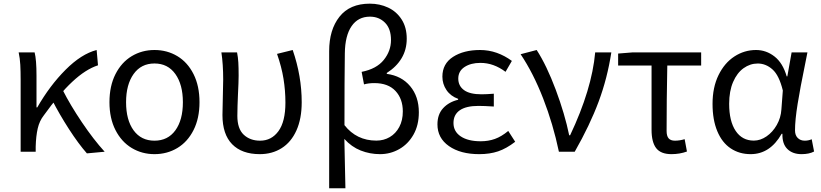

<svg xmlns="http://www.w3.org/2000/svg" viewBox="-20 -829 4484 1049"><path d="M82 -542.6H169.2Q179.4 -502.4 179.4 -415.8V-242.2H183.6Q252 -361.4 338.2 -447.8Q424.4 -534.2 508 -555.8L515.4 -472.2Q447.8 -450.4 374.8 -382.1Q301.8 -313.8 219.6 -199Q195.6 -168.6 186.1 -127.2Q176.6 -85.8 175 -27.8V0H92.8V-394.4Q92.8 -439.4 90.9 -474.8Q89 -510.2 82 -542.6ZM264.6 -282.8 322.6 -337Q364.2 -254.8 427.5 -160.9Q490.8 -67 551.8 0L454.8 9Q408.8 -43.2 356.8 -123.7Q304.8 -204.2 264.6 -282.8Z M578 -270.6Q578 -359.2 610.9 -423.9Q643.8 -488.6 699.7 -522.2Q755.6 -555.8 824 -555.8Q893.2 -555.8 949.1 -522.2Q1005 -488.6 1037.5 -423.9Q1070 -359.2 1070 -270.6Q1070 -182.8 1037.5 -118.4Q1005 -54 949.1 -20.4Q893.2 13.2 824 13.2Q755.6 13.2 699.7 -20.4Q643.8 -54 610.9 -118.4Q578 -182.8 578 -270.6ZM979.2 -270.6Q979.2 -366.8 938.1 -424.5Q897 -482.2 824 -482.2Q751 -482.2 709.9 -424.5Q668.8 -366.8 668.8 -270.6Q668.8 -173.4 709.9 -116.9Q751 -60.4 824 -60.4Q897 -60.4 938.1 -116.9Q979.2 -173.4 979.2 -270.6Z M1195.4 -200.6Q1195.4 -232.4 1197.4 -297.6Q1199.4 -362.4 1199.4 -394.4Q1199.4 -478.2 1189.6 -542.6H1275.2Q1280.4 -516.4 1282.1 -488.2Q1283.8 -460 1283.8 -415.8Q1283.8 -383.2 1280 -309.8Q1278.8 -280.2 1277.8 -251.4Q1276.8 -222.6 1276.8 -196Q1276.8 -125.6 1311.6 -93Q1346.4 -60.4 1401 -60.4Q1463.4 -60.4 1501.4 -112.6Q1539.4 -164.8 1539.4 -268Q1539.4 -334.2 1528.9 -398.9Q1518.4 -463.6 1493.6 -534.6L1579.2 -555.8Q1628.4 -413.2 1628.4 -270.4Q1628.4 -180.4 1599.6 -116.4Q1570.8 -52.4 1518.9 -19.6Q1467 13.2 1399.4 13.2Q1301.6 13.2 1248.5 -40.9Q1195.4 -95 1195.4 -200.6Z M2000.4 -809Q2054.6 -809 2100.5 -787.6Q2146.4 -766.2 2174.3 -722.8Q2202.2 -679.4 2202.2 -617.6Q2202.2 -557.8 2173.9 -510.6Q2145.6 -463.4 2093.2 -430.4V-425.4Q2174 -414.6 2221.2 -357.9Q2268.4 -301.2 2268.4 -215.4Q2268.4 -145 2239 -93.3Q2209.6 -41.6 2161.1 -14.2Q2112.6 13.2 2056.2 13.2Q2001 13.2 1950.8 -6.6Q1900.6 -26.4 1861.4 -70Q1864.4 37.2 1867.2 199.6H1778.4V-549.8Q1778.4 -666.4 1834.8 -737.7Q1891.2 -809 2000.4 -809ZM2180.8 -220.2Q2180.8 -289 2140.8 -332Q2100.8 -375 2025 -375Q1994 -375 1968.8 -368L1955.8 -436.4Q2037.2 -452.4 2076.7 -501.5Q2116.2 -550.6 2116.2 -610.2Q2116.2 -672.2 2083.4 -705.1Q2050.6 -738 2001.2 -738Q1936.6 -738 1900.9 -686.1Q1865.2 -634.2 1864 -537.4Q1862 -395.8 1862 -145.2Q1928.2 -60.8 2036.2 -60.8Q2076.6 -60.8 2109.4 -80Q2142.2 -99.2 2161.5 -135.3Q2180.8 -171.4 2180.8 -220.2Z M2370 -149.4Q2370 -204.4 2401.2 -238.1Q2432.4 -271.8 2483 -284V-289Q2442 -303.6 2419.5 -336.8Q2397 -370 2397 -410.2Q2397 -480.8 2455.2 -518.3Q2513.4 -555.8 2602.6 -555.8Q2650.4 -555.8 2694 -540.4Q2737.6 -525 2776.6 -496.2L2742 -436.6Q2709.4 -461 2675.4 -473.2Q2641.4 -485.4 2604.6 -485.4Q2552.2 -485.4 2518 -462.9Q2483.8 -440.4 2483.8 -399.6Q2483.8 -359.8 2515.1 -336.8Q2546.4 -313.8 2610.6 -313.8Q2636.4 -313.8 2678 -317V-247Q2624.8 -250.4 2594.2 -250.4Q2526.6 -250.4 2492.1 -226.5Q2457.6 -202.6 2457.6 -157Q2457.6 -110.4 2497.4 -83.8Q2537.2 -57.2 2606.6 -57.2Q2648.2 -57.2 2684 -70Q2719.8 -82.8 2756.8 -113.6L2794.8 -54.4Q2746.8 -17.4 2701.5 -2.1Q2656.2 13.2 2598.2 13.2Q2495.8 13.2 2432.9 -30.8Q2370 -74.8 2370 -149.4Z M2824.4 -532.8 2912.2 -555.8Q2967 -470.8 3016.4 -338.6Q3065.8 -206.4 3089.8 -89.8H3094.8Q3213.8 -341 3231.8 -542.6H3320Q3298.4 -401.8 3250.7 -273.7Q3203 -145.6 3120 0H3033.6Q3001.8 -151.6 2947.7 -290.6Q2893.6 -429.6 2824.4 -532.8Z M3539.8 -119.8V-470.8H3357.2V-536.4L3434.2 -542.6H3810.8V-470.8H3625.8Q3622 -279.6 3622 -113.8Q3622 -85.8 3633.1 -73.1Q3644.2 -60.4 3667.6 -60.4Q3693.2 -60.4 3720.6 -68.6L3733.2 -1.2Q3693.8 13.2 3648.6 13.2Q3590.2 13.2 3565 -19.7Q3539.8 -52.6 3539.8 -119.8Z M3873 -261.4Q3873 -351.6 3905.6 -418.4Q3938.2 -485.2 3992.5 -520.5Q4046.8 -555.8 4110.6 -555.8Q4166 -555.8 4211.4 -520.5Q4256.8 -485.2 4278.2 -411.6H4281.6L4305 -542.6H4391.4L4378.2 -476Q4352.2 -350 4337.9 -261.5Q4323.6 -173 4323.6 -116.4Q4323.6 -90 4338.5 -75.2Q4353.4 -60.4 4377 -60.4Q4396.8 -60.4 4414.8 -68.2L4427.8 -1.2Q4401 13.2 4359.4 13.2Q4310.2 13.2 4281.7 -15Q4253.2 -43.2 4254.8 -98H4250.6Q4187.4 13.2 4081.2 13.2Q4019.4 13.2 3972.2 -18.3Q3925 -49.8 3899 -112.1Q3873 -174.4 3873 -261.4ZM4249.2 -231.2 4257 -334.6Q4236.8 -417.4 4200.5 -449.7Q4164.2 -482 4120 -482Q4078.2 -482 4042.5 -456.4Q4006.8 -430.8 3985.3 -381.1Q3963.8 -331.4 3963.8 -261.8Q3963.8 -167 3999.3 -113.9Q4034.8 -60.8 4098.6 -60.8Q4134.4 -60.8 4168 -83.9Q4201.6 -107 4224 -146.3Q4246.4 -185.6 4249.2 -231.2Z"/></svg>

Font: 寒蝉端黑体 Light
Style: Regular
Weight: 300
Designer: ChillDuanSans {Warren2060}; 
Source Han Sans {Ryoko NISHIZUKA 西塚涼子 (kana, bopomofo & ideographs); Paul D. Hunt (Latin, G
Foundry: ChillType&Adobe
Version: Version 1.300;Glyphs 3.3 (3306)